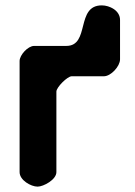

<svg xmlns="http://www.w3.org/2000/svg" viewBox="-20 -694 501 715"><path d="M359 -674C261 -674 316 -523 227 -523H107C84 -523 53 -489 53 -467V-53C53 -23 95 1 120 1C142 1 190 -25 190 -53V-353C190 -369 231 -410 247 -410H367C393 -410 427 -447 427 -473V-620C427 -655 388 -674 359 -674Z"/></svg>

Font: Asimov Print
Style: Regular
Weight: 500
Designer: Google
Version: Version 2.000980: 2014